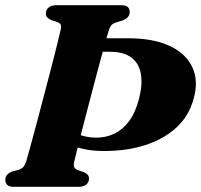

<svg xmlns="http://www.w3.org/2000/svg" viewBox="-20 -720 775 740"><path d="M265.5 -94.5Q262.5 -81 266.8 -74.2Q271 -67.5 281 -64L302 -57Q312.5 -52.5 317.8 -46.8Q323 -41 323 -31.5Q323 -17.5 312.5 -8.8Q302 0 283.5 0H34Q14.5 0 7.5 -7.8Q0.5 -15.5 0.5 -27.5Q0.5 -39.5 8.2 -47.2Q16 -55 27 -59L50 -65Q63 -69 69.2 -75.8Q75.5 -82.5 81 -97.5Q86.5 -116.5 97.2 -155.8Q108 -195 121.5 -245.5Q135 -296 149.2 -350.8Q163.5 -405.5 176.8 -456.2Q190 -507 199.8 -546.8Q209.5 -586.5 214 -606Q217 -618 214 -624.8Q211 -631.5 199.5 -635.5L178 -642.5Q167 -647.5 161.8 -653.2Q156.5 -659 157 -668.5Q157 -682.5 167.5 -691.2Q178 -700 198 -700H446.5Q466.5 -700 473.2 -692.5Q480 -685 480 -673Q479.5 -661 471.8 -653.2Q464 -645.5 452.5 -641L429 -634Q416.5 -630 410.5 -624.2Q404.5 -618.5 399.5 -604Q393 -583 381.2 -540.2Q369.5 -497.5 355 -442.8Q340.5 -388 325.5 -331Q310.5 -274 297.5 -223.5Q284.5 -173 276 -138.2Q267.5 -103.5 265.5 -94.5ZM726 -338.5Q708.5 -273.5 660.5 -229Q612.5 -184.5 541.2 -161.2Q470 -138 381.5 -138Q343 -138 313.2 -143.5Q283.5 -149 259.2 -159.5Q235 -170 213.5 -185L236 -229.5Q251.5 -217.5 269 -208.5Q286.5 -199.5 307 -194.5Q327.5 -189.5 352.5 -189.5Q388 -189.5 420 -204.5Q452 -219.5 476.8 -252.2Q501.5 -285 515.5 -338Q530 -394 523 -435Q516 -476 486.2 -498.2Q456.5 -520.5 403 -520.5H305L321.5 -572.5H474Q570.5 -572.5 633.5 -543.2Q696.5 -514 721.2 -461.2Q746 -408.5 726 -338.5Z"/></svg>

Font: Fraunces
Style: Bold Italic
Weight: 700
Italic angle: -16°
Version: Version 1.000;[b76b70a41]